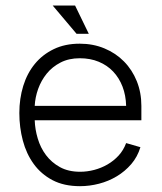

<svg xmlns="http://www.w3.org/2000/svg" viewBox="-20 -653 578 683"><path d="M295.9 -532.7H252.4L167.5 -633.3H247.1ZM479.5 -129.4Q469.2 -95.2 447 -69.3Q424.8 -43.5 395.5 -25.9Q366.2 -8.3 332.3 0.5Q298.3 9.3 264.6 9.3Q207.5 9.3 166.7 -12.2Q126 -33.7 99.9 -69.8Q73.7 -106 61.3 -152.8Q48.8 -199.7 48.8 -251Q48.8 -302.2 62.7 -347.4Q76.7 -392.6 104 -425.8Q131.3 -459 171.4 -478.3Q211.4 -497.6 263.7 -497.6Q311.5 -497.6 351.8 -480.7Q392.1 -463.9 421.1 -434.3Q450.2 -404.8 466.6 -364.3Q482.9 -323.7 482.9 -276.4V-225.1H103.5Q104.5 -192.9 114.3 -160.2Q124 -127.4 143.6 -101.3Q163.1 -75.2 193.1 -58.6Q223.1 -42 265.1 -42Q290 -42 315.2 -48.6Q340.3 -55.2 362.3 -67.9Q384.3 -80.6 401.9 -99.6Q419.4 -118.7 428.7 -144ZM428.7 -276.4Q427.7 -314 415.8 -345Q403.8 -376 382.6 -398.4Q361.3 -420.9 331.3 -433.3Q301.3 -445.8 263.7 -445.8Q225.1 -445.8 195.6 -430.7Q166 -415.5 146.2 -391.1Q126.5 -366.7 115.7 -336.7Q105 -306.6 103.5 -276.4Z"/></svg>

Font: SaysetthaMai
Style: Regular
Weight: 400
Designer: John M. Durdin
Foundry: Lao Script for Windows
Version: Version 1.101